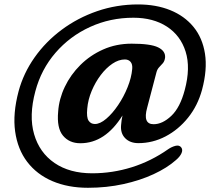

<svg xmlns="http://www.w3.org/2000/svg" viewBox="-20 -720 989 888"><path d="M620 -58Q581.5 -58 559 -80.8Q536.5 -103.5 540 -141.5Q541.5 -163 546.5 -186Q466.5 -57.5 351.5 -57.5Q300.5 -57.5 271.2 -92.8Q242 -128 249 -204Q253 -262.5 279.8 -318.5Q306.5 -374.5 351.8 -419.5Q397 -464.5 457.2 -491.2Q517.5 -518 589 -518Q676.5 -518 711.2 -501Q746 -484 743.5 -453.5Q741.5 -437.5 733.5 -428Q725.5 -418.5 716.8 -409.8Q708 -401 704 -387L660.5 -221.5Q639.5 -145.5 690.5 -145.5Q731.5 -145.5 772.2 -184Q813 -222.5 834.5 -304Q862 -406.5 838.5 -481.2Q815 -556 751.8 -597Q688.5 -638 597 -638Q489.5 -638 396.2 -595.2Q303 -552.5 236.8 -476Q170.5 -399.5 143.5 -298Q113 -184.5 137.8 -99.2Q162.5 -14 232.2 33.8Q302 81.5 406.5 81.5Q500 81.5 589.5 53.5Q679 25.5 758 -30Q774 -41 791.5 -45.5Q809 -50 818 -38.5Q826.5 -27.5 819.5 -11.5Q812.5 4.5 793.5 20.5Q753 56.5 690.5 85.5Q628 114.5 550.5 131.5Q473 148.5 387 148.5Q294.5 148.5 222.5 117.8Q150.5 87 106 28.8Q61.5 -29.5 50 -112Q38.5 -194.5 66 -298Q88.5 -381.5 140 -454.5Q191.5 -527.5 265.5 -582.5Q339.5 -637.5 429.5 -668.5Q519.5 -699.5 618.5 -699.5Q702 -699.5 767.5 -673Q833 -646.5 874.8 -595.8Q916.5 -545 928 -471.8Q939.5 -398.5 914.5 -305Q894.5 -231.5 850 -176Q805.5 -120.5 745.8 -89.2Q686 -58 620 -58ZM383.5 -217.5Q379.5 -177 389.8 -161.8Q400 -146.5 419 -146.5Q443 -146.5 471.5 -170.8Q500 -195 526.2 -233.8Q552.5 -272.5 570.2 -316.8Q588 -361 591.5 -401Q593.5 -422.5 584 -433.8Q574.5 -445 557.5 -445Q529 -445 500 -425.5Q471 -406 446 -373Q421 -340 404 -299.5Q387 -259 383.5 -217.5Z"/></svg>

Font: Fraunces 9pt SuperSoft SemiBold
Style: Italic
Weight: 600
Italic angle: -16°
Version: Version 1.000;[0bf87f6ff]